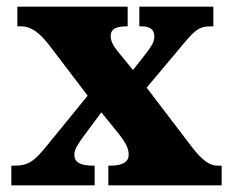

<svg xmlns="http://www.w3.org/2000/svg" viewBox="-20 -556 693 576"><path d="M14 0H264V-59H260C219 -59 203 -70 203 -92C203 -107 213 -122 224 -138L284 -219L331 -161C362 -123 366 -107 366 -92C366 -70 348 -59 310 -59H305V0H645V-59H633C609 -59 587 -75 558 -112L420 -293L519 -411C561 -462 575 -477 611 -477H620V-536H398V-477H402C428 -477 443 -470 443 -446C443 -428 431 -413 416 -393L379 -346L333 -402C318 -421 312 -434 312 -448C312 -464 321 -477 359 -477H363V-536H32V-477H44C72 -477 97 -459 125 -424L243 -269L124 -123C85 -75 68 -59 23 -59H14Z"/></svg>

Font: Noto Serif Tamil SemiCondensed Black
Style: Regular
Weight: 900
Width: 4
Designer: Indian Type Foundry, Tom Grace, and the Monotype Design Team
Foundry: Monotype Imaging Inc.
Version: Version 2.004